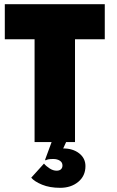

<svg xmlns="http://www.w3.org/2000/svg" viewBox="-20 -680 561 919"><path d="M145.5 -492H3V-660H481.5V-492H339V0H296.5L282.5 30.5Q329 30.5 359 54Q389 77.5 389 115Q389 162 354.5 190.5Q320 219 268 219Q218 219 181.5 204Q145 189 129.5 170.5L190.5 103Q201.5 116 218 126.5Q234.5 137 251 137Q264.5 137 271.8 130.2Q279 123.5 279 112Q279 97 266.2 89Q253.5 81 235 81Q205.5 81 198.5 88L196 84L227 0H145.5Z"/></svg>

Font: League Spartan Black
Style: Regular
Weight: 900
Foundry: The League of Moveable Type
Version: Version 2.002